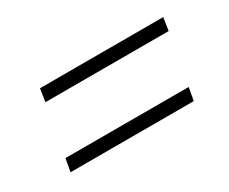

<svg xmlns="http://www.w3.org/2000/svg" viewBox="-52 -546 604 506"><g transform="rotate(-30 250.0 -293.0)"><path d="M84 -370 90 -409H465L459 -370ZM49 -177 56 -216H431L424 -177Z"/></g></svg>

Font: DM Sans 20pt ExtraLight
Style: Italic
Weight: 250
Italic angle: -10°
Version: Version 4.004;gftools[0.9.30]